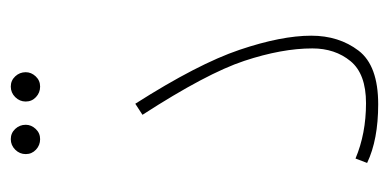

<svg xmlns="http://www.w3.org/2000/svg" viewBox="-198 -500 704 347"><g transform="rotate(-90 153.5 -327.0)"><path d="M40 -36Q85 -17 140 -17Q193 -17 216 -45Q239 -73 239 -114Q239 -169 216.5 -237Q194 -305 119 -421L139 -434Q211 -321 236.5 -245.5Q262 -170 262 -116Q262 -66 235 -30.5Q208 5 138 5Q74 5 32 -15ZM48 -632Q48 -643 56 -651Q64 -659 75 -659Q86 -659 93.5 -651Q101 -643 101 -632Q101 -622 93.5 -614Q86 -606 75 -606Q64 -606 56 -613.5Q48 -621 48 -632ZM143 -632Q143 -643 151 -651Q159 -659 170 -659Q181 -659 188.5 -651Q196 -643 196 -632Q196 -622 188.5 -614Q181 -606 170 -606Q159 -606 151 -613.5Q143 -621 143 -632Z"/></g></svg>

Font: Noto Sans Arabic CondThin
Style: Regular
Weight: 250
Width: 3
Designer: Nadine Chahine
Foundry: Monotype Imaging Inc.
Version: Version 1.001